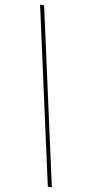

<svg xmlns="http://www.w3.org/2000/svg" viewBox="-119 -818 586 1224"><g transform="rotate(10 174.0 -206.0)"><path d="M312 361H286L36 -773H62Z"/></g></svg>

Font: Noto Serif Telugu Thin
Style: Regular
Weight: 100
Designer: Jelle Bosma - Monotype Design Team
Foundry: Monotype Imaging Inc.
Version: Version 2.005; ttfautohint (v1.8.4.7-5d5b)